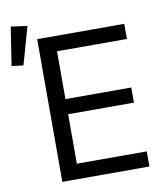

<svg xmlns="http://www.w3.org/2000/svg" viewBox="-111 -852 806 925"><g transform="rotate(-10 292.0 -390.0)"><path d="M32 -585 -25 -592 4 -780 84 -769ZM119 0V-698H545V-624H203V-390H525V-316H203V-74H545V0Z"/></g></svg>

Font: Anuphan
Style: Regular
Weight: 400
Designer: Mike Abbink, Paul van der Laan, Pieter van Rosmalen, Mint Tantisuwanna
Foundry: Bold Monday; Cadson Demak
Version: Version 3.002;hotconv 1.0.109;makeotfexe 2.5.65596